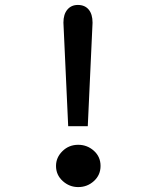

<svg xmlns="http://www.w3.org/2000/svg" viewBox="-20 -718 640 785"><path d="M391.1 -39.6Q391.1 -2.4 364 22.2Q336.9 46.9 299.8 46.9Q263.7 46.9 236.3 22Q209 -2.9 209 -39.6Q209 -74.2 235.4 -100.1Q261.7 -126 299.8 -126Q336.4 -126 363.8 -101.6Q391.1 -77.1 391.1 -39.6ZM298.3 -697.8Q326.7 -697.8 342.5 -679Q358.4 -660.2 358.4 -625L338.9 -202.1H258.8L239.3 -625.5Q239.3 -659.7 255.4 -678.7Q271.5 -697.8 298.3 -697.8Z"/></svg>

Font: Anka/Coder
Style: Regular
Weight: 400
Monospace: yes
Version: Version 001.100